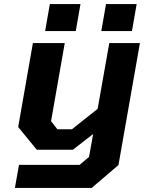

<svg xmlns="http://www.w3.org/2000/svg" viewBox="-20 -733 705 940"><path d="M201 -581 224 -713H374L351 -581ZM476 -581 499 -713H649L626 -581ZM53 187 73 74H370L416 35L436 -77L337 0H160L69 -111L141 -522H297L230 -140L261 -100H332L458 -200L515 -522H665L560 75L429 187Z"/></svg>

Font: Tomorrow SemiBold
Style: Italic
Weight: 600
Italic angle: -10°
Designer: Tony de Marco, Monica Rizzolli
Foundry: Just in Type
Version: Version 2.002